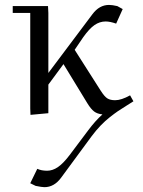

<svg xmlns="http://www.w3.org/2000/svg" viewBox="-20 -464 587 787"><path d="M32.2 -411.1V-439H176.8L178.2 -411.1V-165L358.9 -405.8Q387.2 -443.8 426.8 -443.8Q440.4 -443.8 460.9 -439L482.9 -426.8L456.1 -367.2Q430.7 -376 413.1 -376Q388.7 -376 367.4 -361.3Q346.2 -346.7 320.8 -311L286.1 -259.8L393.1 -91.8Q408.7 -67.4 420.7 -60.3Q432.6 -53.2 452.1 -53.2Q477.1 -53.2 513.2 -73.2L526.9 -48.8Q517.6 -42.5 497.6 -30.3Q477.5 -18.1 463.6 -8.5Q449.7 1 430.7 15.9Q411.6 30.8 392.6 50.5Q373.5 70.3 355 95.2L230 265.1Q201.7 303.2 162.1 303.2Q151.9 303.2 126 297.9L104 287.1L132.8 228Q149.9 235.8 172.9 235.8Q195.3 235.8 217 221.2Q238.8 206.5 265.1 171.9L341.8 69.8Q370.6 31.2 399.9 4.9Q378.9 2.9 365.7 -7.1Q352.5 -17.1 337.9 -41L240.2 -201.2L178.2 -117.2V0L105 6.8L104 -19V-411.1Z"/></svg>

Font: Dehuti
Style: Book
Weight: 400
Version: Version 1.2